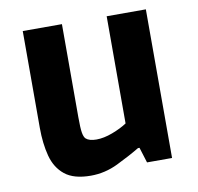

<svg xmlns="http://www.w3.org/2000/svg" viewBox="-71 -661 773 748"><g transform="rotate(-10 316.0 -287.5)"><path d="M230 13Q163 13 127.5 -15.5Q92 -44 79 -93.5Q66 -143 66 -205V-588H221V-220Q221 -177 224 -159Q227 -141 234 -134Q247 -122 276 -122Q305 -122 339.5 -135Q374 -148 398 -164V-588H553V0H454L435 -61H429Q389 -37 337.5 -12Q286 13 230 13Z"/></g></svg>

Font: Ruda SemiBold
Style: Bold
Weight: 900
Designer: Mariela Monsalve and Angelina Sanchez
Foundry: Mariela Monsalve and Angelina Sanchez
Version: Version 2.000